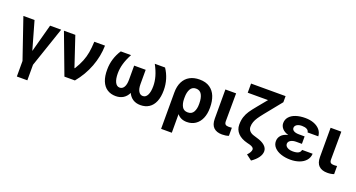

<svg xmlns="http://www.w3.org/2000/svg" viewBox="-51 -1438 4388 2368"><g transform="rotate(20 2142.5 -254.0)"><path d="M161.1 -530.3 265.6 -162.1 365.2 -530.3H510.7L332 -4.9V199.2H194.3V-4.9L14.6 -530.3Z M546.9 -530.3H696.3L826.2 -141.6H832Q874.5 -210.4 897.7 -269.3Q920.9 -328.1 931.4 -388.2Q941.9 -448.2 945.3 -530.3H1085.9Q1083 -389.2 1031.5 -252.7Q980 -116.2 883.8 0H746.1Z M1350.6 -263.7Q1350.6 -189.5 1371.8 -147.5Q1393.1 -105.5 1431.6 -105.5Q1466.8 -105.5 1487.3 -139.2Q1507.8 -172.9 1507.8 -235.4V-421.9H1659.2V-235.4Q1659.2 -172.9 1679.7 -139.2Q1700.2 -105.5 1735.4 -105.5Q1773.9 -105.5 1795.2 -147.5Q1816.4 -189.5 1816.4 -263.7Q1816.4 -325.2 1798.3 -389.4Q1780.3 -453.6 1739.3 -530.3H1874Q1913.6 -471.7 1934.3 -403.1Q1955.1 -334.5 1955.1 -260.7Q1955.1 -172.4 1929.7 -111.8Q1904.3 -51.3 1857.2 -20.8Q1810.1 9.8 1745.1 9.8Q1688 9.8 1647.2 -16.1Q1606.4 -42 1583.5 -90.8Q1560.5 -42.5 1519.5 -16.4Q1478.5 9.8 1420.9 9.8Q1356 9.8 1308.6 -21Q1261.2 -51.8 1236.1 -113Q1210.9 -174.3 1211.9 -263.7Q1211.9 -335.9 1232.9 -403.8Q1253.9 -471.7 1293 -530.3H1427.7Q1386.7 -453.6 1368.7 -389.4Q1350.6 -325.2 1350.6 -263.7Z M2327.1 -537.1Q2409.7 -537.1 2462.6 -500.5Q2515.6 -463.9 2540 -401.4Q2564.5 -338.9 2564.5 -258.8V-250Q2564.5 -171.9 2539.1 -113.3Q2513.7 -54.7 2466.3 -22.5Q2418.9 9.8 2354.5 9.8Q2272.9 9.8 2227.1 -46.9L2227.5 197.3H2086.9V-280.3Q2086.9 -362.3 2116.2 -420.2Q2145.5 -478 2199.5 -507.6Q2253.4 -537.1 2327.1 -537.1ZM2226.6 -244.1Q2227.5 -186 2249.8 -145.8Q2272 -105.5 2325.2 -105.5Q2377.9 -105.5 2400.9 -147Q2423.8 -188.5 2422.9 -250V-258.8Q2422.9 -329.6 2399.2 -373.3Q2375.5 -417 2323.2 -417Q2273.4 -417 2250 -375.2Q2226.6 -333.5 2226.6 -267.6Z M2806.6 -530.3 2804.7 -165Q2804.7 -134.3 2818.4 -122.8Q2832 -111.3 2860.4 -111.3Q2872.1 -111.3 2883.1 -112.3Q2894 -113.3 2902.3 -114.3V-7.8Q2865.7 5.9 2815.4 5.9Q2744.1 5.9 2705.1 -31.2Q2666 -68.4 2666 -147.5V-530.3Z M3391.6 -627 3214.8 -408.2Q3177.2 -361.3 3156.5 -330.3Q3135.7 -299.3 3124.5 -268.3Q3113.3 -237.3 3113.3 -203.1Q3113.3 -171.4 3134.8 -148.2Q3156.2 -125 3196.3 -114.3L3234.4 -102.5Q3303.7 -83.5 3340.3 -51Q3377 -18.6 3377 23.4Q3377 64.5 3347.4 106.2Q3317.9 147.9 3262.7 185.5L3190.4 130.9Q3212.4 108.9 3223.4 87.9Q3234.4 66.9 3234.4 50.8Q3234.4 36.1 3220 24.7Q3205.6 13.2 3179.7 5.9L3144.5 -2.9Q3062.5 -23.4 3018.6 -69.6Q2974.6 -115.7 2974.6 -181.6Q2974.6 -239.7 2989.3 -284.2Q3003.9 -328.6 3030 -367.4Q3056.2 -406.2 3106.4 -466.8L3205.1 -586.9H2938.5V-707H3391.6Z M3586.4 -268.1Q3532.7 -283.2 3505.1 -314.9Q3477.5 -346.7 3477.5 -384.8Q3477.5 -432.6 3507.6 -467Q3537.6 -501.5 3591.1 -519.3Q3644.5 -537.1 3713.9 -537.1Q3776.9 -537.1 3827.1 -518.1Q3877.4 -499 3907.5 -463.4Q3937.5 -427.7 3940.4 -378.9H3799.8Q3796.9 -404.8 3772.2 -418.2Q3747.6 -431.6 3707 -431.6Q3678.2 -431.6 3657.7 -423.6Q3637.2 -415.5 3626.7 -402.3Q3616.2 -389.2 3616.2 -373Q3616.2 -348.6 3640.1 -334.5Q3664.1 -320.3 3707 -320.3H3782.2V-222.7H3707Q3665 -222.7 3636 -206.1Q3606.9 -189.5 3606.4 -158.2Q3606.9 -141.1 3618.9 -127.2Q3630.9 -113.3 3653.3 -105Q3675.8 -96.7 3707 -96.7Q3755.9 -96.7 3780.8 -110.8Q3805.7 -125 3809.6 -153.3H3948.2Q3945.8 -101.6 3913.8 -64.7Q3881.8 -27.8 3829.3 -9Q3776.9 9.8 3713.9 9.8Q3645 9.8 3589.1 -9.3Q3533.2 -28.3 3501 -63.2Q3468.8 -98.1 3468.8 -144.5Q3468.8 -189 3497.8 -221.4Q3526.9 -253.9 3586.4 -268.1Z M4187.5 -530.3 4185.5 -165Q4185.5 -134.3 4199.2 -122.8Q4212.9 -111.3 4241.2 -111.3Q4252.9 -111.3 4263.9 -112.3Q4274.9 -113.3 4283.2 -114.3V-7.8Q4246.6 5.9 4196.3 5.9Q4125 5.9 4085.9 -31.2Q4046.9 -68.4 4046.9 -147.5V-530.3Z"/></g></svg>

Font: WEMIX Pretendard
Style: Bold
Weight: 700
Designer: Base glyphs from Inter by Rasmus Andersson; Hangeul glyphs from Noto Sans CJK(Source Han Sans) by Jang Soo-young and Kan
Foundry: Kil Hyung-jin
Version: Version 1.000